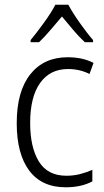

<svg xmlns="http://www.w3.org/2000/svg" viewBox="-20 -785 443 815"><path d="M259 10Q325 10 372 -15V-64Q347 -53 319.5 -46Q292 -39 262 -39Q182 -39 145 -99.5Q108 -160 108 -263Q108 -373 150 -432.5Q192 -492 269 -492Q318 -492 360 -471L377 -518Q331 -542 267 -542Q166 -542 108.5 -469.5Q51 -397 51 -262Q51 -132 104 -61Q157 10 259 10ZM270 -765H215Q198 -732 166.5 -688.5Q135 -645 110 -615V-606H146Q169 -628 194.5 -658Q220 -688 243 -715Q266 -687 291 -657.5Q316 -628 340 -606H375V-615Q352 -641 320 -686Q288 -731 270 -765Z"/></svg>

Font: Noto Sans UI SemiCondensed Light
Style: Regular
Weight: 300
Width: 4
Designer: Monotype Design Team
Foundry: Monotype Imaging Inc.
Version: Version 1.901